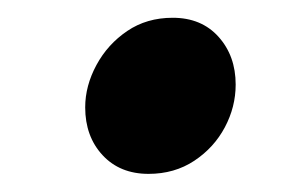

<svg xmlns="http://www.w3.org/2000/svg" viewBox="-20 -434 331 215"><path d="M146.3 -239.3Q114.3 -239.3 94.9 -260.2Q75.4 -281.2 75.4 -313.8Q75.4 -337.9 88 -361.2Q100.6 -384.5 122.5 -399.3Q144.3 -414.1 173.4 -414.1Q205.6 -414.1 224.7 -392.8Q243.9 -371.4 243.9 -339.3Q243.9 -314.3 231.8 -291.5Q219.7 -268.7 197.6 -254Q175.4 -239.3 146.3 -239.3Z"/></svg>

Font: Source Sans 3
Style: Italic
Weight: 200
Italic angle: -11°
Designer: Paul D. Hunt
Foundry: Adobe
Version: Version 3.046;hotconv 1.0.118;makeotfexe 2.5.65603